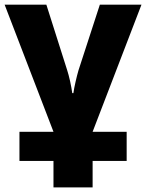

<svg xmlns="http://www.w3.org/2000/svg" viewBox="-20 -569 631 829"><path d="M411.1 -548.8 318.8 -265.1C311.5 -240.2 300.3 -192.9 296.9 -167H292C290 -181.2 287.1 -198.2 282.7 -218.3C278.3 -238.3 273.9 -253.9 270 -266.1L180.2 -548.8H0L210.9 0H64V126H210.9V240.2H379.9V126H526.9V0H379.9L590.8 -548.8Z"/></svg>

Font: Noto Reveo Sans
Style: Regular
Weight: 800
Designer: Monotype Design Team
Foundry: Monotype Imaging Inc.
Version: Version 2.007